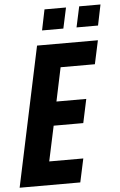

<svg xmlns="http://www.w3.org/2000/svg" viewBox="-62 -903 591 943"><g transform="rotate(-5 233.0 -431.0)"><path d="M-4 0 142 -688H442L417 -572H248L213 -406H360L335 -289H189L152 -116H320L295 0ZM343 -760 365 -862H470L449 -760ZM173 -760 194 -862H300L278 -760Z"/></g></svg>

Font: Saira Condensed
Style: Bold Italic
Weight: 700
Width: 3
Italic angle: -12°
Designer: Hector Gatti with collaboration of the Omnibus-Type team
Foundry: Omnibus-Type
Version: Version 1.101